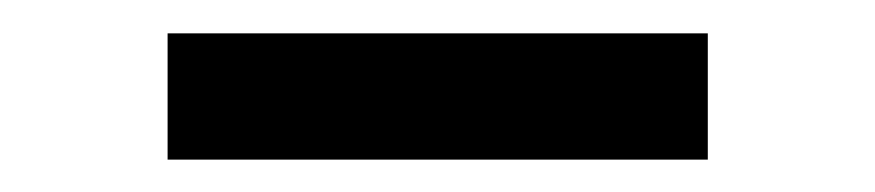

<svg xmlns="http://www.w3.org/2000/svg" viewBox="-20 -331 538 118"><path d="M83 -232.9V-310.5H415V-232.9Z"/></svg>

Font: Turpis
Style: Regular
Weight: 400
Designer: GGBotNet
Foundry: f0n7
Version: 1.00